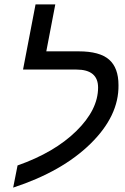

<svg xmlns="http://www.w3.org/2000/svg" viewBox="-20 -833 570 875"><path d="M427 -434Q427 -516 328 -516H85L142 -813H232L191 -599H339Q434 -599 477 -561.5Q520 -524 520 -445Q522 -305 392.5 -178Q263 -51 40 22L60 -79Q228 -138 327.5 -235.5Q427 -333 427 -434Z"/></svg>

Font: Libra Sans
Style: Italic
Weight: 400
Italic angle: -12°
Foundry: Context Ltd
Version: Version 1.002